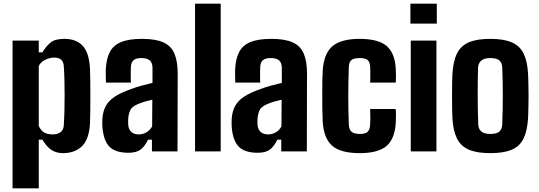

<svg xmlns="http://www.w3.org/2000/svg" viewBox="-20 -820 2919 1040"><path d="M48 200V-600H190V-536.5H209.5Q231.5 -572 255.5 -590.8Q279.5 -609.5 329 -609.5Q393 -609.5 428 -572Q463 -534.5 467.5 -447Q468.5 -421.5 469 -382Q469.5 -342.5 469.5 -299Q469.5 -255.5 469 -216.5Q468.5 -177.5 467.5 -153Q463 -66 424.2 -28.2Q385.5 9.5 321.5 9.5Q285.5 9.5 259.5 -7.2Q233.5 -24 209.5 -63.5H190V200ZM265 -92Q292 -92 308 -104Q324 -116 325.5 -141Q328 -179 329 -220.2Q330 -261.5 330 -303.8Q330 -346 329 -386.2Q328 -426.5 325.5 -462.5Q324 -485 311.5 -496.5Q299 -508 273 -508Q249 -508 224.5 -495.8Q200 -483.5 190 -462.5V-137.5Q201.5 -113 219.2 -102.5Q237 -92 265 -92Z M675 7.5Q607 7.5 574 -24.2Q541 -56 534.5 -133Q534 -142 534 -155.5Q534 -169 534.5 -177Q537.5 -217.5 553.2 -246.2Q569 -275 602.2 -296.8Q635.5 -318.5 691 -338Q719.5 -348.5 746 -355.8Q772.5 -363 806 -371V-452Q806 -479.5 791.5 -492.5Q777 -505.5 745.5 -505.5Q718 -505.5 704.2 -494.5Q690.5 -483.5 689 -458.5Q688.5 -451.5 688.2 -432.5Q688 -413.5 688.2 -395Q688.5 -376.5 689 -372.5H554Q553.5 -380.5 553 -401.5Q552.5 -422.5 553 -442.5Q555.5 -500.5 574.5 -537.5Q593.5 -574.5 635.5 -592Q677.5 -609.5 750 -609.5Q823.5 -609.5 865.5 -590.2Q907.5 -571 925 -529.2Q942.5 -487.5 942.5 -420.5L941.5 0H803V-63.5H782Q764.5 -27 741.5 -9.8Q718.5 7.5 675 7.5ZM732 -92Q755 -92 774.2 -103.8Q793.5 -115.5 804 -135.5L805 -280Q785 -275.5 764.5 -269.5Q744 -263.5 725.5 -255.5Q694 -242.5 685 -221.8Q676 -201 674.5 -177Q674 -164.5 674 -159Q674 -153.5 674.5 -143Q677 -118.5 691.5 -105.2Q706 -92 732 -92Z M1036.5 0V-800H1175.5V0Z M1375.5 7.5Q1307.5 7.5 1274.5 -24.2Q1241.5 -56 1235 -133Q1234.5 -142 1234.5 -155.5Q1234.5 -169 1235 -177Q1238 -217.5 1253.8 -246.2Q1269.5 -275 1302.8 -296.8Q1336 -318.5 1391.5 -338Q1420 -348.5 1446.5 -355.8Q1473 -363 1506.5 -371V-452Q1506.5 -479.5 1492 -492.5Q1477.5 -505.5 1446 -505.5Q1418.5 -505.5 1404.8 -494.5Q1391 -483.5 1389.5 -458.5Q1389 -451.5 1388.8 -432.5Q1388.5 -413.5 1388.8 -395Q1389 -376.5 1389.5 -372.5H1254.5Q1254 -380.5 1253.5 -401.5Q1253 -422.5 1253.5 -442.5Q1256 -500.5 1275 -537.5Q1294 -574.5 1336 -592Q1378 -609.5 1450.5 -609.5Q1524 -609.5 1566 -590.2Q1608 -571 1625.5 -529.2Q1643 -487.5 1643 -420.5L1642 0H1503.5V-63.5H1482.5Q1465 -27 1442 -9.8Q1419 7.5 1375.5 7.5ZM1432.5 -92Q1455.5 -92 1474.8 -103.8Q1494 -115.5 1504.5 -135.5L1505.5 -280Q1485.5 -275.5 1465 -269.5Q1444.5 -263.5 1426 -255.5Q1394.5 -242.5 1385.5 -221.8Q1376.5 -201 1375 -177Q1374.5 -164.5 1374.5 -159Q1374.5 -153.5 1375 -143Q1377.5 -118.5 1392 -105.2Q1406.5 -92 1432.5 -92Z M1985 -372.5Q1985.5 -383.5 1985.8 -399.5Q1986 -415.5 1985.8 -431.8Q1985.5 -448 1985 -458Q1984 -482 1972.2 -493.8Q1960.5 -505.5 1928 -505.5Q1896 -505.5 1883.2 -494.5Q1870.5 -483.5 1869.5 -458Q1868 -413 1867.2 -374Q1866.5 -335 1866.5 -298.5Q1866.5 -262 1867.2 -225Q1868 -188 1869.5 -145.5Q1870.5 -118.5 1884.2 -106.5Q1898 -94.5 1929.5 -94.5Q1961.5 -94.5 1972.8 -107.5Q1984 -120.5 1985 -146.5Q1986 -162 1986 -181.2Q1986 -200.5 1985 -229.5H2123Q2124.5 -221.5 2124.8 -199.8Q2125 -178 2124 -161Q2120 -70 2074.8 -30.2Q2029.5 9.5 1929.5 9.5Q1824 9.5 1778.8 -31Q1733.5 -71.5 1728 -161Q1726.5 -186 1726 -224.2Q1725.5 -262.5 1725.5 -304Q1725.5 -345.5 1726 -381.2Q1726.5 -417 1728 -437Q1734 -530 1780.8 -569.8Q1827.5 -609.5 1928 -609.5Q2029 -609.5 2074.5 -570.8Q2120 -532 2124 -442.5Q2125 -425.5 2124.8 -402.2Q2124.5 -379 2123 -372.5Z M2203 -692V-800H2346V-692ZM2205 0V-600H2344V0Z M2636 9.5Q2563 9.5 2519.2 -9.5Q2475.5 -28.5 2454.8 -70.8Q2434 -113 2430.5 -182Q2429.5 -203 2429 -234Q2428.5 -265 2428.5 -299.8Q2428.5 -334.5 2429 -366Q2429.5 -397.5 2430.5 -418.5Q2434.5 -488.5 2455.5 -530.5Q2476.5 -572.5 2520 -591Q2563.5 -609.5 2636 -609.5Q2710 -609.5 2753.5 -590Q2797 -570.5 2817 -528.5Q2837 -486.5 2840.5 -418.5Q2841.5 -397.5 2842.2 -366Q2843 -334.5 2843 -300.2Q2843 -266 2842.2 -234.8Q2841.5 -203.5 2840.5 -182Q2836.5 -113 2816.5 -70.8Q2796.5 -28.5 2753 -9.5Q2709.5 9.5 2636 9.5ZM2636 -94.5Q2671 -94.5 2685.5 -108Q2700 -121.5 2700.5 -147.5Q2702 -191.5 2702.8 -229.8Q2703.5 -268 2703.5 -303.8Q2703.5 -339.5 2702.8 -376Q2702 -412.5 2700.5 -453.5Q2700 -479 2685.2 -492.2Q2670.5 -505.5 2636 -505.5Q2602 -505.5 2586.2 -491.2Q2570.5 -477 2569.5 -453Q2568.5 -421 2568 -384.2Q2567.5 -347.5 2567.5 -308Q2567.5 -268.5 2568.2 -228.2Q2569 -188 2570.5 -147.5Q2571.5 -121.5 2586.8 -108Q2602 -94.5 2636 -94.5Z"/></svg>

Font: Big Shoulders Thin ExtraBold
Style: Regular
Weight: 800
Version: Version 2.002